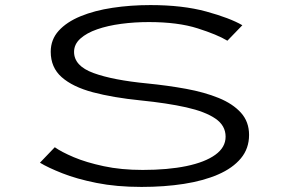

<svg xmlns="http://www.w3.org/2000/svg" viewBox="-20 -726 1140 757"><path d="M538 11Q439 11 360.5 -4.8Q282 -20.5 225.8 -42.8Q169.5 -65 137.5 -84.5L196 -145.5Q222 -127 271 -106.2Q320 -85.5 388.8 -70.8Q457.5 -56 542.5 -56Q641.5 -56 715 -71.2Q788.5 -86.5 829 -115.8Q869.5 -145 869.5 -187Q869.5 -231 829.2 -258.5Q789 -286 714.2 -302.8Q639.5 -319.5 535.5 -330Q426 -341 346.2 -362.2Q266.5 -383.5 223.2 -421.8Q180 -460 180 -522Q180 -570 211.5 -604.8Q243 -639.5 297.8 -662Q352.5 -684.5 423.5 -695.2Q494.5 -706 573 -706Q700.5 -706 793.5 -680.5Q886.5 -655 935.5 -626.5L876.5 -565.5Q837 -589.5 759.2 -614.2Q681.5 -639 567 -639Q510.5 -639 457.8 -632Q405 -625 363.2 -610.5Q321.5 -596 296.8 -573.8Q272 -551.5 272 -521.5Q272 -466 348.8 -438Q425.5 -410 560.5 -397Q641 -389 713.5 -375.8Q786 -362.5 842 -339.8Q898 -317 930 -281.5Q962 -246 962 -194Q962 -140.5 929.8 -101.8Q897.5 -63 839.8 -38Q782 -13 705 -1Q628 11 538 11Z"/></svg>

Font: Trispace Expanded Light
Style: Regular
Weight: 300
Width: 7
Designer: Tyler Finck
Foundry: Etcetera Type Company
Version: Version 1.210; ttfautohint (v1.8.3)